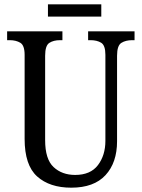

<svg xmlns="http://www.w3.org/2000/svg" viewBox="-20 -859 656 889"><path d="M310 10Q210 10 152 -42Q94 -94 94 -216V-605Q94 -649 74 -661Q54 -673 25 -673H13V-714H269V-673H258Q228 -673 208.5 -660.5Q189 -648 189 -601V-210Q189 -122 228 -85.5Q267 -49 328 -49Q399 -49 433.5 -94.5Q468 -140 468 -207V-605Q468 -649 448.5 -661Q429 -673 399 -673H388V-714H603V-673H592Q562 -673 542 -660.5Q522 -648 522 -601V-205Q522 -106 468.5 -48Q415 10 310 10ZM202 -782V-839H449V-782Z"/></svg>

Font: Noto Serif Myanmar Cond
Style: Regular
Weight: 400
Width: 3
Designer: Ben Mitchell and the Monotype Design Team
Foundry: Monotype Imaging Inc.
Version: Version 2.106; ttfautohint (v1.8.4.7-5d5b)